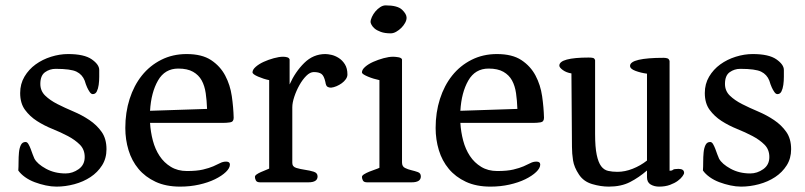

<svg xmlns="http://www.w3.org/2000/svg" viewBox="-20 -678 2995 714"><path d="M48 -44Q49 -57 49 -75.5Q49 -94 50.5 -110.5Q52 -127 57.5 -138.5Q63 -150 75 -150Q81 -150 85.5 -142.5Q90 -135 94 -124.5Q98 -114 101.5 -104Q105 -94 108 -88Q119 -68 151 -50.5Q183 -33 224 -33Q250 -33 272.5 -49Q295 -65 295 -94Q295 -122 277 -140Q259 -158 232.5 -172Q206 -186 175 -198.5Q144 -211 117.5 -228Q91 -245 73 -269.5Q55 -294 55 -332Q55 -366 71 -393Q87 -420 112.5 -438.5Q138 -457 170 -467Q202 -477 233 -477Q293 -477 321 -457.5Q349 -438 349 -418Q349 -408 349 -392.5Q349 -377 347 -362.5Q345 -348 340 -338Q335 -328 325 -328Q319 -328 313.5 -336Q308 -344 304 -353Q299 -364 295 -378Q286 -401 264.5 -411.5Q243 -422 187 -422Q165 -422 147.5 -409.5Q130 -397 130 -366Q130 -340 148 -322.5Q166 -305 193.5 -291Q221 -277 253 -263.5Q285 -250 312.5 -231.5Q340 -213 358 -187.5Q376 -162 376 -123Q376 -89 359.5 -63Q343 -37 316.5 -19.5Q290 -2 256.5 7Q223 16 190 16Q171 16 150 11.5Q129 7 109 -0.5Q89 -8 73 -19.5Q57 -31 48 -44Z M446 -202Q446 -260 462 -310Q478 -360 507.5 -397Q537 -434 579.5 -455.5Q622 -477 674 -477Q731 -477 765 -454.5Q799 -432 817.5 -397Q836 -362 842 -320.5Q848 -279 849 -240Q849 -225 836 -223Q823 -221 809 -221H538Q540 -187 548.5 -155Q557 -123 573.5 -98Q590 -73 615.5 -57.5Q641 -42 675 -42Q712 -42 735 -47.5Q758 -53 773 -59.5Q788 -66 798.5 -71.5Q809 -77 821 -77Q835 -77 835 -66Q835 -53 820 -38.5Q805 -24 779.5 -11.5Q754 1 720.5 8.5Q687 16 650 16Q597 16 558.5 -2Q520 -20 495 -50Q470 -80 458 -119.5Q446 -159 446 -202ZM750 -273Q749 -304 745 -331.5Q741 -359 730 -379Q719 -399 698 -411Q677 -423 643 -423Q593 -423 567.5 -378.5Q542 -334 538 -266Z M928 -20Q928 -25 934.5 -29.5Q941 -34 950 -38Q959 -42 968 -45.5Q977 -49 981 -51V-380Q961 -384 940 -393Q919 -402 919 -409Q919 -419 931 -429.5Q943 -440 960.5 -448Q978 -456 998 -461.5Q1018 -467 1033 -467Q1041 -467 1048 -465Q1055 -463 1057 -457V-364Q1078 -411 1111.5 -444Q1145 -477 1190 -477Q1199 -477 1212.5 -474Q1226 -471 1239.5 -462.5Q1253 -454 1262.5 -439Q1272 -424 1272 -401Q1272 -392 1266 -383.5Q1260 -375 1251 -368.5Q1242 -362 1231.5 -357.5Q1221 -353 1211 -352Q1203 -352 1197.5 -355.5Q1192 -359 1190 -373Q1185 -396 1175.5 -403Q1166 -410 1147 -410Q1133 -410 1119 -396Q1105 -382 1093.5 -361.5Q1082 -341 1074.5 -318.5Q1067 -296 1067 -279V-72Q1067 -58 1082 -53.5Q1097 -49 1114.5 -46.5Q1132 -44 1146.5 -39.5Q1161 -35 1161 -22Q1161 0 1127 0H947Q935 0 931.5 -7Q928 -14 928 -20Z M1326 -20Q1326 -25 1334 -30Q1342 -35 1353 -39.5Q1364 -44 1374.5 -47.5Q1385 -51 1391 -54V-380Q1381 -382 1369.5 -385.5Q1358 -389 1348.5 -393Q1339 -397 1332.5 -401Q1326 -405 1326 -409Q1326 -419 1338 -429.5Q1350 -440 1368 -448Q1386 -456 1406 -461.5Q1426 -467 1442 -467Q1451 -467 1462 -465Q1473 -463 1475 -457V-74Q1475 -59 1486 -53.5Q1497 -48 1510 -45Q1523 -42 1534 -38Q1545 -34 1545 -22Q1545 0 1511 0H1345Q1333 0 1329.5 -7Q1326 -14 1326 -20ZM1433 -554Q1411 -554 1396 -559.5Q1381 -565 1373 -572Q1365 -579 1361.5 -586Q1358 -593 1358 -596Q1358 -604 1363 -615Q1368 -626 1376 -635.5Q1384 -645 1394 -651.5Q1404 -658 1414 -658Q1458 -658 1475 -642Q1492 -626 1492 -612Q1492 -603 1486.5 -593Q1481 -583 1472.5 -574.5Q1464 -566 1453.5 -560Q1443 -554 1433 -554Z M1600 -202Q1600 -260 1616 -310Q1632 -360 1661.5 -397Q1691 -434 1733.5 -455.5Q1776 -477 1828 -477Q1885 -477 1919 -454.5Q1953 -432 1971.5 -397Q1990 -362 1996 -320.5Q2002 -279 2003 -240Q2003 -225 1990 -223Q1977 -221 1963 -221H1692Q1694 -187 1702.5 -155Q1711 -123 1727.5 -98Q1744 -73 1769.5 -57.5Q1795 -42 1829 -42Q1866 -42 1889 -47.5Q1912 -53 1927 -59.5Q1942 -66 1952.5 -71.5Q1963 -77 1975 -77Q1989 -77 1989 -66Q1989 -53 1974 -38.5Q1959 -24 1933.5 -11.5Q1908 1 1874.5 8.5Q1841 16 1804 16Q1751 16 1712.5 -2Q1674 -20 1649 -50Q1624 -80 1612 -119.5Q1600 -159 1600 -202ZM1904 -273Q1903 -304 1899 -331.5Q1895 -359 1884 -379Q1873 -399 1852 -411Q1831 -423 1797 -423Q1747 -423 1721.5 -378.5Q1696 -334 1692 -266Z M2133 -29Q2115 -56 2111 -81.5Q2107 -107 2107 -132L2105 -405Q2086 -408 2073 -417.5Q2060 -427 2060 -434Q2060 -449 2088 -456.5Q2116 -464 2169 -464Q2180 -464 2185.5 -462.5Q2191 -461 2193 -454V-180Q2193 -131 2199 -102.5Q2205 -74 2215.5 -60Q2226 -46 2241.5 -42.5Q2257 -39 2276 -39Q2304 -39 2333 -50.5Q2362 -62 2386 -81V-404Q2363 -407 2343 -414.5Q2323 -422 2323 -433Q2323 -448 2355 -455.5Q2387 -463 2448 -463Q2456 -463 2462 -461Q2468 -459 2470 -451V-43Q2479 -43 2482.5 -46.5Q2486 -50 2503 -50Q2524 -50 2524 -35Q2524 -31 2518 -22.5Q2512 -14 2500.5 -5.5Q2489 3 2471.5 9.5Q2454 16 2431 16Q2413 16 2399.5 8Q2386 0 2386 -19V-44Q2356 -18 2323 -1Q2290 16 2244 16Q2214 16 2182 6.5Q2150 -3 2133 -29Z M2594 -44Q2595 -57 2595 -75.5Q2595 -94 2596.5 -110.5Q2598 -127 2603.5 -138.5Q2609 -150 2621 -150Q2627 -150 2631.5 -142.5Q2636 -135 2640 -124.5Q2644 -114 2647.5 -104Q2651 -94 2654 -88Q2665 -68 2697 -50.5Q2729 -33 2770 -33Q2796 -33 2818.5 -49Q2841 -65 2841 -94Q2841 -122 2823 -140Q2805 -158 2778.5 -172Q2752 -186 2721 -198.5Q2690 -211 2663.5 -228Q2637 -245 2619 -269.5Q2601 -294 2601 -332Q2601 -366 2617 -393Q2633 -420 2658.5 -438.5Q2684 -457 2716 -467Q2748 -477 2779 -477Q2839 -477 2867 -457.5Q2895 -438 2895 -418Q2895 -408 2895 -392.5Q2895 -377 2893 -362.5Q2891 -348 2886 -338Q2881 -328 2871 -328Q2865 -328 2859.5 -336Q2854 -344 2850 -353Q2845 -364 2841 -378Q2832 -401 2810.5 -411.5Q2789 -422 2733 -422Q2711 -422 2693.5 -409.5Q2676 -397 2676 -366Q2676 -340 2694 -322.5Q2712 -305 2739.5 -291Q2767 -277 2799 -263.5Q2831 -250 2858.5 -231.5Q2886 -213 2904 -187.5Q2922 -162 2922 -123Q2922 -89 2905.5 -63Q2889 -37 2862.5 -19.5Q2836 -2 2802.5 7Q2769 16 2736 16Q2717 16 2696 11.5Q2675 7 2655 -0.5Q2635 -8 2619 -19.5Q2603 -31 2594 -44Z"/></svg>

Font: Asar
Style: Regular
Weight: 400
Designer: Eben Sorkin
Foundry: Eben Sorkin, Pria Ravichandran
Version: Version 1.003; ttfautohint (v1.3) -l 8 -r 50 -G 0 -x 0 -H 45